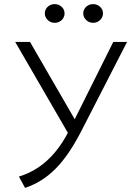

<svg xmlns="http://www.w3.org/2000/svg" viewBox="-20 -904 648 934"><path d="M102 10 72 -45Q121.5 -60 165.5 -89Q209.5 -118 247.8 -163.5Q286 -209 318 -273L531 -700H598L380 -275Q349 -214 317.8 -167.2Q286.5 -120.5 253 -86Q219.5 -51.5 182.2 -28Q145 -4.5 102 10ZM317 -246 54 -700H126L355 -304ZM246 -793Q226 -793 212 -806.8Q198 -820.5 198 -839Q198 -851.5 204.5 -861.8Q211 -872 222 -878Q233 -884 246 -884Q265.5 -884 279.8 -871Q294 -858 294 -839Q294 -826.5 287.8 -816Q281.5 -805.5 270.5 -799.2Q259.5 -793 246 -793ZM433 -793Q413 -793 399 -806.8Q385 -820.5 385 -839Q385 -851 391.2 -861.2Q397.5 -871.5 408.5 -877.8Q419.5 -884 433 -884Q452.5 -884 466.8 -871Q481 -858 481 -839Q481 -826.5 474.5 -816Q468 -805.5 457 -799.2Q446 -793 433 -793Z"/></svg>

Font: Geologica Roman Thin
Style: Regular
Weight: 250
Designer: Sindre Bremnes, Frode Helland
Foundry: Monokrom Skriftforlag AS
Version: Version 1.010;gftools[0.9.28]